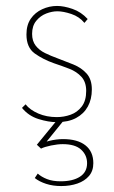

<svg xmlns="http://www.w3.org/2000/svg" viewBox="-20 -403 384 646"><path d="M171 8Q143 8 109.5 -2.5Q76 -13 54 -40L66 -52Q81 -33 109 -21Q137 -9 171 -9Q195 -9 217.5 -17Q240 -25 255 -44.5Q270 -64 270 -97Q270 -127 254 -144.5Q238 -162 213.5 -171.5Q189 -181 162 -190Q125 -203 97 -223Q69 -243 69 -287Q69 -319 83.5 -340Q98 -361 122 -372Q146 -383 172 -383Q195 -383 224 -373Q253 -363 275 -339L264 -326Q247 -347 220 -356Q193 -365 173 -365Q155 -365 135.5 -357.5Q116 -350 102 -333Q88 -316 88 -289Q88 -265 100 -249.5Q112 -234 131.5 -224.5Q151 -215 173 -207Q200 -197 227 -186Q254 -175 271.5 -155.5Q289 -136 289 -102Q289 -69 275.5 -44.5Q262 -20 236 -6Q210 8 171 8ZM107 181Q119 192 138 199.5Q157 207 184 207Q225 207 249 191.5Q273 176 273 146Q273 119 253 100.5Q233 82 191 82Q174 82 152 86.5Q130 91 118 97L104 84L177 -5L193 4L125 88L110 84Q121 77 145.5 71Q170 65 192 65Q241 65 267.5 86Q294 107 294 146Q294 172 279.5 189Q265 206 240.5 214.5Q216 223 186 223Q158 223 135 215.5Q112 208 97 196Z"/></svg>

Font: Josefin Sans Thin Thin
Style: Regular
Weight: 250
Version: Version 2.001